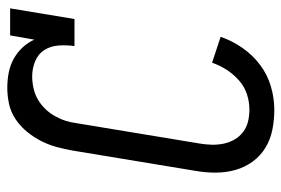

<svg xmlns="http://www.w3.org/2000/svg" viewBox="-146 -638 791 540"><g transform="rotate(-90 250.0 -367.5)"><path d="M212 8Q183 8 155.5 2.5Q128 -3 105 -17Q82 -31 66 -53Q50 -75 42.5 -101.5Q35 -128 35 -157Q35 -186 40 -214L97 -559Q101 -582 107 -604Q113 -626 123.5 -647Q134 -668 149.5 -687Q165 -706 185 -719.5Q205 -733 228 -738Q251 -743 273 -743Q295 -743 316 -739Q337 -735 355 -725Q373 -715 387 -700Q401 -685 409 -667L421 -735H497L467 -554H391Q394 -576 392.5 -598.5Q391 -621 380 -638.5Q369 -656 348.5 -664.5Q328 -673 306 -673Q290 -673 273.5 -669.5Q257 -666 242.5 -658Q228 -650 215.5 -637.5Q203 -625 194.5 -610Q186 -595 181 -579.5Q176 -564 174 -548L117 -203Q114 -186 113.5 -168.5Q113 -151 116.5 -134.5Q120 -118 128 -104Q136 -90 149 -80Q162 -70 178.5 -66Q195 -62 212 -62Q234 -62 255.5 -69Q277 -76 294.5 -91.5Q312 -107 324.5 -126.5Q337 -146 344 -167L417 -143Q406 -111 386 -82Q366 -53 338 -32Q310 -11 277 -1.5Q244 8 212 8Z"/></g></svg>

Font: Iosevka Gothic
Style: Italic
Weight: 400
Italic angle: -9°
Monospace: yes
Designer: Belleve Invis
Foundry: Belleve Invis
Version: Version 15.5.1; ttfautohint (v1.8.4)